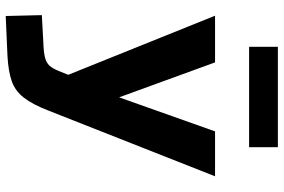

<svg xmlns="http://www.w3.org/2000/svg" viewBox="-176 -554 967 654"><g transform="rotate(90 307.0 -227.5)"><path d="M34 -477H193L357 -27L323 72H255ZM357 91Q336 145 313 174.5Q290 204 257 215.5Q224 227 172 230L35 236L32 113L123 108Q157 107 175.5 102.5Q194 98 204 87Q214 76 222 56L255 -26H268L428 -477H581ZM140 -593V-691H482V-593Z"/></g></svg>

Font: Intel One Mono Light
Style: Regular
Weight: 300
Monospace: yes
Designer: Fred Shallcrass
Foundry: Frere-Jones Type LLC
Version: Version 1.004